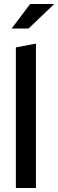

<svg xmlns="http://www.w3.org/2000/svg" viewBox="-20 -936 290 956"><path d="M59 0V-700L159 -719V0ZM38 -794 130 -916H250L122 -794Z"/></svg>

Font: Red Hat Display Medium
Style: Regular
Weight: 500
Designer: Pentagram, MCKL
Foundry: Pentagram, MCKL
Version: Version 1.023